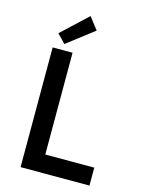

<svg xmlns="http://www.w3.org/2000/svg" viewBox="-138 -1034 838 1115"><g transform="rotate(15 281.0 -476.5)"><path d="M98.6 0V-719.7H218.3V-107.9H512.7V0ZM159.2 -756.3 109.4 -808.1 264.2 -952.6 320.3 -880.4Z"/></g></svg>

Font: Reddit Mono SemiBold
Style: Regular
Weight: 600
Monospace: yes
Designer: Stephen Hutchings
Foundry: Reddit
Version: Version 1.014